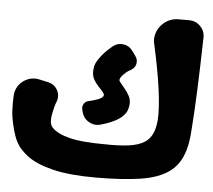

<svg xmlns="http://www.w3.org/2000/svg" viewBox="-48 -669 826 743"><g transform="rotate(5 365.0 -298.0)"><path d="M699.5 -156.2C701.5 -169.7 702.9 -184.1 703.7 -199.5C710 -280.2 714.9 -398.2 718.3 -553.5C719.2 -570.8 713.7 -585.9 701.7 -598.5C689.7 -611.1 675 -617.4 657.6 -617.4H616.4C592.1 -617.4 571.3 -608.9 554.1 -591.7C536.9 -574.5 528.3 -553.9 528.2 -529.7C528.1 -526.7 528.6 -523.2 529.5 -519.2C560.4 -380.5 573.8 -281.5 569.9 -222.1C568.6 -207.4 566.4 -194.6 563 -183.7C556.5 -162.3 545.3 -146.2 529.4 -135.5C513.4 -124.8 492.2 -117.8 465.6 -114.4C439 -111 406.1 -109.8 366.9 -110.9C311.6 -110.9 268 -114.9 236.2 -123C204.4 -131.1 181.8 -142.2 168.4 -156.4C162.9 -162.2 159.7 -169 158.7 -176.8C157.4 -186.9 158.4 -199.7 161.6 -215.3C164.8 -230.8 167.6 -241.9 169.9 -248.4C172.1 -255 174.1 -260.2 175.7 -264.2C179.7 -279 177.8 -293 169.9 -306.1C161.9 -319.2 150.5 -327.5 135.5 -330.8L100.1 -338.5C80.8 -342.8 62.6 -340.1 45.5 -330.5C28.4 -320.9 16.7 -307 10.2 -288.7C7.9 -282.3 6.6 -275.1 6.2 -266.9C5.2 -248.9 5.2 -230 6 -210.3C6.8 -190.5 11.4 -164.8 19.9 -133.3C28.4 -101.8 40.9 -77.5 57.5 -60.4L57.5 -60.4C65.2 -52.2 73.8 -44.5 83.5 -37.3C107.5 -19.5 141 -5.5 183.8 5C226.6 15.4 280.9 20.6 346.6 20.6C417.5 20.6 476.5 17 523.5 9.7C570.5 2.4 607.4 -11.1 634.3 -30.6C661.2 -50.2 680 -78.1 690.7 -114.4C692.2 -119.6 693.8 -125.9 695.5 -133.3C696.8 -137.9 698.2 -145.5 699.5 -156.2ZM277.7 -228C281.7 -211.7 291 -199.3 305.6 -190.9C320.2 -182.5 335.5 -180.6 351.7 -185.3C362.3 -188.3 371.8 -191.4 380.2 -194.6C402.1 -203 418.6 -211.8 429.6 -221.2C440.5 -230.6 447.7 -240.2 451.1 -249.8C454.5 -259.5 456.2 -269 456.2 -278.4C456.2 -288.8 453.6 -298.6 448.3 -307.8C443.1 -316.9 437.3 -325.4 430.7 -333.2C423.9 -341.4 418 -348.5 413.1 -354.7C411.6 -356.7 410.1 -358.8 408.8 -361.1C408 -367.7 411.6 -375.2 419.8 -383.5C427.9 -391.8 434.6 -397.5 439.6 -400.7C444.7 -403.8 449 -406.3 452.5 -408.2C461.3 -413.8 466.7 -421.8 468.7 -432.1C470.7 -442.4 468.6 -451.8 462.5 -460.4L448.1 -480.5C439.2 -492.9 427.2 -500.2 412.1 -502.3C397 -504.3 383.5 -500.6 371.6 -491.1L355.3 -476.9C344.4 -467.4 333.4 -454.9 322.3 -439.5C311.2 -424 305.5 -410.3 305.2 -398.4C304.6 -394.5 304.3 -390.5 304.3 -386.4C304.3 -375.4 306.8 -365.5 311.7 -356.7C316.7 -347.8 322.4 -339.8 329 -332.8C335.2 -326 341 -319.7 346.2 -314C351.1 -308.5 353.6 -303.9 353.6 -300.3C353.6 -296.1 350.6 -292.1 344.6 -288.2C338.6 -284.2 329.3 -280.4 316.8 -276.8C310.8 -275 303.8 -273.3 296 -271.5C288.4 -269.8 282.6 -265.6 278.5 -259C274.5 -252.3 273.4 -245.2 275.3 -237.7Z"/></g></svg>

Font: Qalbi
Style: Regular
Weight: 400
Version: Version 001.000